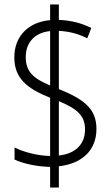

<svg xmlns="http://www.w3.org/2000/svg" viewBox="-20 -780 499 858"><path d="M204 -34V58H243V-37C350 -49 411 -111 411 -204C411 -295 354 -337 243 -382V-642C288 -640 330 -629 370 -609L388 -655C344 -677 297 -689 243 -691V-760H204V-690C110 -682 44 -621 44 -524C44 -430 100 -385 204 -343V-83C147 -84 84 -101 45 -121V-67C83 -49 141 -36 204 -34ZM204 -641V-398C133 -428 95 -457 95 -525C95 -593 139 -635 204 -641ZM243 -85V-328C324 -294 360 -264 360 -202C360 -134 316 -93 243 -85Z"/></svg>

Font: Noto Sans Gujarati Condensed Light
Style: Regular
Weight: 300
Width: 3
Designer: Jelle Bosma - Monotype Design Team, Universal Thirst
Foundry: Monotype Imaging Inc.
Version: Version 2.106